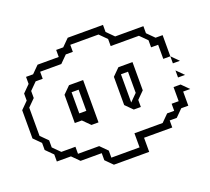

<svg xmlns="http://www.w3.org/2000/svg" viewBox="-134 -936 1259 1151"><g transform="rotate(-20 495.0 -360.0)"><path d="M945 -405V-450L990 -405ZM945 -315V-360L990 -315ZM360 -315V-450H315V-315ZM630 -270 675 -315V-450H630ZM270 -270V-450L315 -495H405V-225H360L315 -270ZM90 -90V-135L45 -180V-225L0 -270V-450L45 -495V-540L90 -585V-630H135L180 -675H315V-720H360L405 -765H630V-720L675 -675H855V-630L900 -585H945V-450H900V-540H855V-585L810 -630H630V-675L585 -720H405V-675H360L315 -630H180V-585H135L90 -540V-495L45 -450V-270L90 -225V-180L135 -135H225V-90H360L405 -45V0H585V-90H765L810 -135H855V-180H900V-270H945L990 -225H945V-135H900L855 -90H810V-45H630V45H405L360 0V-45H225L180 -90ZM585 -270V-450L630 -495H720V-315L675 -270V-225H630Z"/></g></svg>

Font: Rubik Iso
Style: Regular
Weight: 400
Designer: Hubert and Fischer, NaN
Foundry: Hubert and Fischer, NaN
Version: Version 2.200